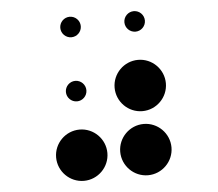

<svg xmlns="http://www.w3.org/2000/svg" viewBox="-48 -643 846 746"><g transform="rotate(-5 375.0 -270.0)"><path d="M210 -550C210 -528 228 -510 250 -510C272 -510 290 -528 290 -550C290 -572 272 -590 250 -590C228 -590 210 -572 210 -550ZM210 -300C210 -278 228 -260 250 -260C272 -260 290 -278 290 -300C290 -322 272 -340 250 -340C228 -340 210 -322 210 -300ZM150 -50C150 5 195 50 250 50C305 50 350 5 350 -50C350 -105 305 -150 250 -150C195 -150 150 -105 150 -50ZM460 -550C460 -528 478 -510 500 -510C522 -510 540 -528 540 -550C540 -572 522 -590 500 -590C478 -590 460 -572 460 -550ZM400 -300C400 -245 445 -200 500 -200C555 -200 600 -245 600 -300C600 -355 555 -400 500 -400C445 -400 400 -355 400 -300ZM400 -50C400 5 445 50 500 50C555 50 600 5 600 -50C600 -105 555 -150 500 -150C445 -150 400 -105 400 -50Z"/></g></svg>

Font: APH Braille Shadows
Style: Regular
Weight: 400
Designer: M R Gray
Version: Version 1.1